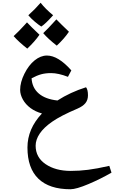

<svg xmlns="http://www.w3.org/2000/svg" viewBox="-20 -1050 839 1410"><path d="M497.1 339.8Q342.3 339.8 262 262.5Q181.6 185.1 181.6 33.2Q181.6 -103.5 288.1 -216.8Q240.7 -229.5 204.3 -256.3Q168 -283.2 147.9 -319.3Q127.9 -355.5 127.9 -390.1Q127.9 -445.3 159.2 -508.3Q190.4 -571.3 234.4 -606.7Q278.3 -642.1 324.7 -642.1Q407.2 -642.1 503.9 -533.2L479 -485.8Q408.2 -513.2 355 -513.2Q314.5 -513.2 283 -504.6Q251.5 -496.1 211.9 -475.1Q215.8 -405.8 264.2 -363.8Q312.5 -321.8 401.9 -312Q496.1 -372.6 611.8 -409.2Q626 -392.1 626 -350.1Q626 -315.9 607.4 -292.7Q588.9 -269.5 548.3 -252Q426.3 -200.2 363.8 -156.7Q301.3 -113.3 271.5 -68.6Q241.7 -23.9 241.7 20Q241.7 105.5 314.7 155.3Q387.7 205.1 500 205.1Q562.5 205.1 626.5 197Q690.4 189 782.7 168L798.8 217.8Q720.7 263.2 630.4 301.5Q540 339.8 497.1 339.8ZM370.1 -938Q313.5 -874.5 283.2 -855Q262.2 -868.2 234.9 -891.4Q207.5 -914.6 188 -938Q236.3 -981 278.3 -1029.8Q312.5 -985.4 370.1 -938ZM270 -794.9Q236.3 -745.6 180.2 -692.9Q116.7 -743.2 80.1 -784.7Q118.7 -820.3 157.2 -862.8L178.2 -885.7Q209 -852.1 270 -794.9ZM486.3 -816.9Q452.1 -766.1 397 -714.8Q332.5 -765.1 297.4 -806.6Q329.6 -836.4 394 -907.7Q419.9 -880.4 486.3 -816.9Z"/></svg>

Font: Droid Arabic Naskh
Style: Bold
Weight: 700
Designer: Pascal Zoghbi
Foundry: Ascender Corporation
Version: Version 1.00